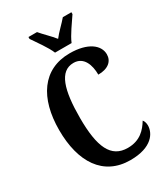

<svg xmlns="http://www.w3.org/2000/svg" viewBox="-226 -1033 1003 1146"><g transform="rotate(-30 276.0 -460.5)"><path d="M255 -771H369C387 -816 435 -880 460 -918V-931H401C378 -903 336 -865 312 -833C287 -865 246 -903 223 -931H164V-918C189 -880 237 -816 255 -771ZM325 10C475 10 518 -66 518 -118C518 -133 513 -150 505 -158C476 -110 433 -61 348 -61C232 -61 189 -159 189 -358C189 -550 222 -663 319 -663C390 -663 413 -594 413 -528C482 -528 518 -561 518 -608C518 -671 453 -724 328 -724C141 -724 45 -577 45 -358C45 -137 139 10 325 10Z"/></g></svg>

Font: Noto Serif Devanagari ExtraCondensed
Style: Bold
Weight: 700
Width: 2
Designer: Universal Thirst, Indian Type Foundry and the Monotype Design Team
Foundry: Monotype Imaging Inc.
Version: Version 2.004